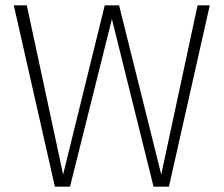

<svg xmlns="http://www.w3.org/2000/svg" viewBox="-20 -704 844 724"><path d="M617 0H559L402 -632L244 0H187L32 -684H81L218 -46L375 -684H429L588 -46L725 -684H771Z"/></svg>

Font: FiraGO ExtraLight
Style: Regular
Weight: 200
Designer: bBox Type
Foundry: bBox Type GmbH
Version: Version 1.001